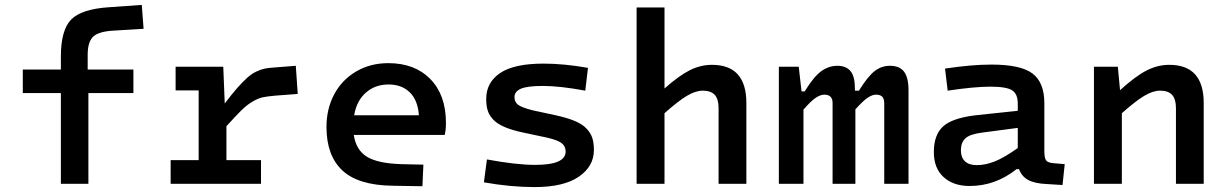

<svg xmlns="http://www.w3.org/2000/svg" viewBox="-20 -740 4950 773"><path d="M71.8 -365.2V-460H225.1V-512.2Q225.1 -619.1 266.6 -661.4Q308.1 -703.6 418.9 -710.9L550.8 -720.2L558.1 -624L429.2 -616.2Q373.5 -611.8 353.3 -590.6Q333 -569.3 333 -519V-460H517.1V-365.2H335.9V0H225.1V-365.2Z M667 -95.2H779.8V-376H687V-471.2H878.9L884.8 -323.2Q913.1 -360.8 935.5 -386.2Q958 -411.6 975.6 -427.2Q993.2 -442.9 1011 -451.4Q1028.8 -460 1043 -463.1Q1057.1 -466.3 1077.6 -467.8L1170.9 -475.1L1178.7 -361.8L1088.9 -355Q1055.2 -352.1 1037.1 -348.1Q1019 -344.2 996.1 -330.6Q973.1 -316.9 951.9 -295.9Q930.7 -274.9 891.6 -231.9V-95.2H1030.8V0H667Z M1596.7 -79.1 1684.6 -77.1 1680.7 9.8 1560.5 7.8Q1421.9 5.9 1358.2 -54Q1294.4 -113.8 1294.4 -229Q1294.4 -301.3 1325.2 -359.6Q1356 -418 1413.3 -451.9Q1470.7 -485.8 1543.5 -485.8Q1649.9 -485.8 1712.6 -421.6Q1775.4 -357.4 1775.4 -245.1Q1775.4 -217.3 1770.5 -196.8H1404.3Q1413.6 -135.7 1457.3 -108.9Q1501 -82 1596.7 -79.1ZM1544.4 -399.9Q1490.7 -399.9 1453.4 -367.4Q1416 -335 1405.8 -275.9H1666.5Q1662.1 -336.9 1629.6 -368.4Q1597.2 -399.9 1544.4 -399.9Z M2371.1 -136.2Q2371.1 -70.3 2310.3 -28.6Q2249.5 13.2 2132.3 13.2Q2035.6 13.2 1928.2 -5.9L1940.4 -98.1Q2058.1 -76.2 2135.3 -76.2Q2257.3 -76.2 2257.3 -129.9Q2257.3 -150.9 2241.7 -163.3Q2226.1 -175.8 2182.1 -186L2087.4 -206.1Q2041 -215.8 2011.2 -228.8Q1981.4 -241.7 1965.3 -259Q1949.2 -276.4 1943.4 -295.4Q1937.5 -314.5 1937.5 -341.8Q1937.5 -408.2 1993.7 -446Q2049.8 -483.9 2168.5 -483.9Q2250 -483.9 2347.2 -466.8L2336.4 -375Q2234.4 -394 2165.5 -394Q2102.1 -394 2076.7 -382.6Q2051.3 -371.1 2051.3 -349.1Q2051.3 -329.1 2065.9 -318.1Q2080.6 -307.1 2124.5 -295.9L2217.3 -275.9Q2264.2 -265.6 2294.7 -252.7Q2325.2 -239.7 2341.8 -221.9Q2358.4 -204.1 2364.7 -184.3Q2371.1 -164.6 2371.1 -136.2Z M2655.3 -710V-383.8Q2714.4 -436 2757.6 -457.5Q2800.8 -479 2846.2 -479Q2984.9 -479 2984.9 -325.2V0H2873V-305.2Q2873 -340.8 2857.7 -357.9Q2842.3 -375 2809.1 -375Q2780.8 -375 2746.1 -354.5Q2711.4 -334 2655.3 -284.2V0H2543V-710Z M3195.8 -471.2 3207 -372.1H3219.7Q3256.3 -431.6 3286.4 -453.4Q3316.4 -475.1 3351.1 -475.1Q3386.7 -475.1 3404.3 -453.6Q3421.9 -432.1 3421.9 -383.8V-375H3438Q3474.6 -433.6 3502 -454.3Q3529.3 -475.1 3563 -475.1Q3601.6 -475.1 3619.6 -451.7Q3637.7 -428.2 3637.7 -376V0H3540V-323.2Q3540 -342.3 3532 -350.6Q3523.9 -358.9 3506.8 -358.9Q3491.7 -358.9 3473.1 -346.4Q3454.6 -334 3423.8 -299.8V0H3332V-325.2Q3332 -358.9 3298.8 -358.9Q3283.2 -358.9 3264.4 -346.4Q3245.6 -334 3214.8 -298.8V0H3115.7V-471.2Z M4184.6 -130.9Q4184.6 -103.5 4191.9 -94Q4199.2 -84.5 4221.7 -83L4266.6 -79.1L4257.8 4.9L4194.8 1Q4146 -1 4119.6 -15.4Q4093.3 -29.8 4082.5 -59.1H4072.8Q3987.3 8.8 3883.8 8.8Q3818.4 8.8 3779.1 -26.9Q3739.7 -62.5 3739.7 -127.9Q3739.7 -196.8 3776.6 -230.7Q3813.5 -264.6 3907.7 -275.9L4077.6 -293.9V-323.2Q4077.6 -361.3 4055.2 -376.2Q4032.7 -391.1 3966.8 -391.1Q3903.3 -391.1 3795.4 -375L3784.7 -463.9Q3891.6 -480 3971.7 -480Q4089.8 -480 4137.2 -443.8Q4184.6 -407.7 4184.6 -324.2ZM3912.6 -75.2Q3947.3 -75.2 3985.4 -90.3Q4023.4 -105.5 4077.6 -144V-225.1L3933.6 -206.1Q3884.3 -199.7 3866.5 -182.9Q3848.6 -166 3848.6 -134.8Q3848.6 -106.4 3864.7 -90.8Q3880.9 -75.2 3912.6 -75.2Z M4480.5 -471.2 4489.3 -377Q4551.3 -433.1 4595.9 -456.1Q4640.6 -479 4687.5 -479Q4826.2 -479 4826.2 -325.2V0H4714.4V-305.2Q4714.4 -340.8 4699 -357.9Q4683.6 -375 4650.4 -375Q4622.1 -375 4587.4 -354.5Q4552.7 -334 4496.6 -284.2V0H4384.3V-471.2Z"/></svg>

Font: IntelOne Mono Medium
Style: Regular
Weight: 500
Designer: Fred Shallcrass
Foundry: Frere-Jones Type LLC
Version: Version 1.200;hotconv 1.1.0;makeotfexe 2.6.0;FJTRelease1.2